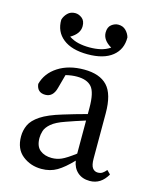

<svg xmlns="http://www.w3.org/2000/svg" viewBox="-111 -798 714 886"><g transform="rotate(15 246.0 -354.5)"><path d="M402 9Q366 9 343.5 -11Q321 -31 316 -65Q278 -25 246 -6Q214 13 172 13Q120 13 81.5 -17.5Q43 -48 43 -108Q43 -137 55 -163Q67 -189 101.5 -212Q136 -235 203 -255Q229 -263 256.5 -271Q284 -279 314 -287V-317Q314 -390 292 -415.5Q270 -441 221 -441Q196 -441 168 -434L150 -368Q138 -322 101 -322Q62 -322 57 -362Q71 -416 121.5 -448.5Q172 -481 245 -481Q320 -481 356.5 -442Q393 -403 393 -312V-96Q393 -64 402.5 -51Q412 -38 428 -38Q441 -38 450 -44Q459 -50 468 -61L485 -44Q455 9 402 9ZM241 -553Q165 -553 123.5 -586Q82 -619 83 -676Q88 -694 102 -708Q116 -722 138 -722Q155 -722 170.5 -710Q186 -698 186 -672Q186 -636 143 -611Q164 -597 188.5 -591.5Q213 -586 241 -586Q270 -586 294 -591.5Q318 -597 339 -611Q296 -636 296 -672Q296 -698 311.5 -710Q327 -722 344 -722Q366 -722 380 -708Q394 -694 399 -676Q400 -619 359 -586Q318 -553 241 -553ZM127 -123Q127 -83 149 -65.5Q171 -48 205 -48Q229 -48 251 -57.5Q273 -67 314 -98V-256Q263 -240 224 -226Q180 -211 159 -193Q138 -175 132.5 -157Q127 -139 127 -123Z"/></g></svg>

Font: Source Serif 4 Subhead
Style: Regular
Weight: 400
Designer: Frank Grießhammer
Foundry: Adobe Systems Incorporated
Version: Version 4.004;hotconv 1.0.117;makeotfexe 2.5.65602